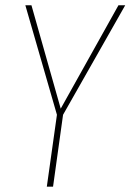

<svg xmlns="http://www.w3.org/2000/svg" viewBox="-20 -701 490 721"><path d="M450.2 -681.2 216.8 -270 179.2 0H155.8L193.8 -270L75.2 -681.2H98.1L208 -293L424.8 -681.2Z"/></svg>

Font: Fira Sans Compressed Thin
Style: Italic
Weight: 100
Width: 3
Italic angle: -8°
Designer: Carrois Corporate & Edenspiekermann AG
Foundry: Carrois Corporate GbR & Edenspiekermann AG
Version: Version 4.203;PS 004.203;hotconv 1.0.88;makeotf.lib2.5.64775